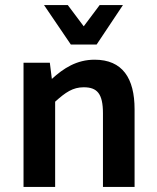

<svg xmlns="http://www.w3.org/2000/svg" viewBox="-20 -739 620 759"><path d="M198 0V-337C239 -374 268 -394 311 -394C364 -394 387 -369 387 -291V0H512V-307C512 -430 464 -503 354 -503C283 -503 231 -469 185 -427L177 -491H73V0ZM362 -563 466 -719H374L311 -635L248 -719H154L260 -563Z"/></svg>

Font: Falling Sky
Style: Med
Weight: 500
Designer: Paul D. Hunt
Foundry: Adobe Systems Incorporated
Version: Version 1.02